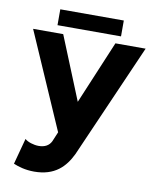

<svg xmlns="http://www.w3.org/2000/svg" viewBox="-93 -921 830 1006"><g transform="rotate(10 322.0 -417.5)"><path d="M145.5 -763.7H483.4V-848.1H145.5ZM355 -114.3 621.6 -722.7H460.9L319.8 -386.7L183.1 -722.7H22.9L246.1 -211.4L224.6 -160.2C212.9 -136.2 190.4 -123.5 157.7 -123.5C131.3 -123.5 98.6 -133.8 84 -147.5L46.9 -9.3C72.8 1.5 109.4 13.2 157.7 13.2C267.6 13.2 320.8 -43.9 355 -114.3Z"/></g></svg>

Font: Giphurs ExtraBold
Style: Regular
Weight: 800
Version: Version 1.000